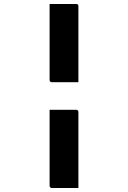

<svg xmlns="http://www.w3.org/2000/svg" viewBox="-20 -780 640 960"><path d="M228 -760Q261 -760 294 -760Q327 -760 361 -760Q363 -760 365.5 -759.5Q368 -759 369 -757Q371 -756 371.5 -753.5Q372 -751 372 -749V-369Q338 -369 305 -369Q272 -369 239 -369Q234 -369 231 -372Q228 -375 228 -380V-661Q228 -686 228 -710.5Q228 -735 228 -760ZM228 -231Q261 -231 294 -231Q327 -231 361 -231Q366 -231 369 -228Q372 -225 372 -220V160Q338 160 305 160Q272 160 239 160Q236 160 233.5 158.5Q231 157 229.5 154.5Q228 152 228 149Z"/></svg>

Font: Recursive Monospace
Style: Bold
Weight: 700
Version: Version 1.047